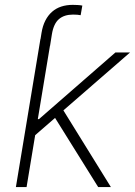

<svg xmlns="http://www.w3.org/2000/svg" viewBox="-20 -758 547 778"><path d="M44.4 0 143.8 -599.8H144.2L148.1 -623.9Q152.7 -653.1 163.7 -674.5Q174.7 -696 190.9 -710.2Q207 -724.4 228.3 -731.4Q249.6 -738.3 274.5 -738.3Q284.1 -738.3 294.6 -737.7Q305 -737.2 313.6 -735.4L306.8 -696.4Q295.5 -698.9 275.9 -698.9Q240.4 -698.9 218.9 -680.6Q197.4 -662.3 190.3 -619.3L182.9 -572.8H182.5L133.2 -275.2H137.8L447.8 -545.5H507.1L236.9 -310.7L429.3 0H377.8L203.1 -280.2L122.5 -210.2L87.7 0Z"/></svg>

Font: Inter P Extra Light
Style: Italic
Weight: 200
Italic angle: 9.39999°
Designer: Rasmus Andersson
Foundry: rsms
Version: Version 3.018;git-588b23468